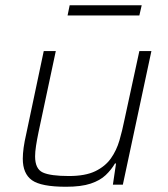

<svg xmlns="http://www.w3.org/2000/svg" viewBox="-20 -705 643 733"><path d="M232 8Q137 8 102 -17Q67 -42 67 -99Q67 -137 80 -193L147 -510H193L127 -200Q121 -171 117.5 -148Q114 -125 114 -108Q114 -60 143.5 -46.5Q173 -33 243 -33Q306 -33 344 -51.5Q382 -70 403.5 -100.5Q425 -131 436 -169Q447 -207 455 -247L512 -510H558L449 0H411L423 -81H419Q405 -57 383.5 -36.5Q362 -16 326 -4Q290 8 232 8ZM238 -646 246 -685H521L512 -646Z"/></svg>

Font: Saira ExtraLight
Style: Italic
Weight: 200
Italic angle: -12°
Designer: Hector Gatti with collaboration of the Omnibus-Type team
Foundry: Omnibus-Type
Version: Version 1.100; ttfautohint (v1.8.3)